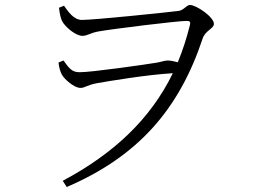

<svg xmlns="http://www.w3.org/2000/svg" viewBox="-20 -711 1040 771"><path d="M303 -358C322 -358 327 -369 370 -377C421 -386 570 -411 674 -417C583 -230 433 -92 232 15L248 40C534 -83 699 -271 794 -557C805 -589 839 -596 839 -615C839 -643 768 -691 743 -691C728 -691 718 -669 696 -667C648 -661 359 -631 309 -631C275 -631 253 -666 237 -688L217 -680C220 -653 224 -638 229 -627C241 -603 284 -567 311 -567C331 -567 342 -579 377 -585C433 -595 693 -627 729 -627C740 -627 747 -626 742 -608C729 -556 713 -507 694 -461C679 -465 665 -468 653 -468C640 -468 627 -462 607 -459C565 -452 349 -421 300 -421C269 -421 258 -436 235 -468L215 -460C217 -440 222 -424 228 -412C239 -392 278 -358 303 -358Z"/></svg>

Font: Source Han Serif CN Light
Style: Regular
Weight: 300
Designer: Ryoko NISHIZUKA 西塚涼子 (kana & ideographs); Frank Grießhammer (Latin, Greek & Cyrillic); Wenlong ZHANG 张文龙 (bopomofo); San
Foundry: Adobe
Version: Version 2.003;hotconv 1.1.1;makeotfexe 2.6.0